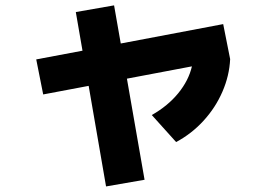

<svg xmlns="http://www.w3.org/2000/svg" viewBox="-20 -628 978 701"><path d="M112.3 -411.1 281.2 -442.9 256.8 -584 396.5 -608.4 420.9 -469.2 794.9 -540 820.3 -412.1Q817.4 -351.6 792.2 -293.5Q767.1 -235.4 723.4 -187.5Q679.7 -139.6 623 -109.4L534.2 -208Q592.8 -241.2 630.9 -287.8Q668.9 -334.5 680.7 -385.7L443.4 -340.8L507.8 28.3L367.2 52.7L303.7 -314.5L137.7 -283.2Z"/></svg>

Font: Pretendard ExtraBold
Style: Regular
Weight: 800
Designer: Base glyphs from Inter by Rasmus Andersson; Hangeul glyphs from Noto Sans CJK(Source Han Sans) by Jang Soo-young and Kan
Foundry: Kil Hyung-jin
Version: Version 1.309